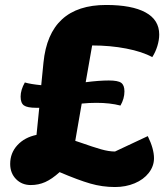

<svg xmlns="http://www.w3.org/2000/svg" viewBox="-20 -723 678 773"><path d="M575 -175Q600 -124 600 -86Q600 -54 579 -27Q558 0 522 15Q486 30 443 30Q392 30 343.5 16Q295 2 220 -30Q189 -2 162 10Q135 22 104 22Q68 22 44.5 -2Q21 -26 21 -63Q21 -107 50 -138.5Q79 -170 127 -180L138 -289H126Q90 -289 76.5 -298.5Q63 -308 63 -334Q63 -361 80 -391Q104 -384 146 -380L155 -471Q178 -703 407 -703Q511 -703 566 -673Q621 -643 621 -584Q621 -562 613.5 -537.5Q606 -513 593 -493Q553 -515 488.5 -527.5Q424 -540 351 -540L325 -392Q379 -399 418 -399Q455 -399 468 -389.5Q481 -380 481 -355Q481 -326 465 -298Q423 -309 368 -309Q339 -309 309 -306L283 -156L304 -149Q355 -131 386.5 -122Q418 -113 443 -113Z"/></svg>

Font: Lemonada SemiBold
Style: Regular
Weight: 600
Designer: Mohamed Gaber (Arabic) Eduardo Tunni (Latin)
Foundry: Kief Type Foundry
Version: Version 3.006